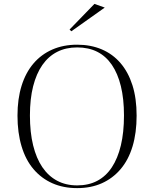

<svg xmlns="http://www.w3.org/2000/svg" viewBox="-20 -953 792 988"><path d="M377 -723Q447 -723 503.5 -699Q560 -675 600 -628.5Q640 -582 661.5 -514.5Q683 -447 683 -358Q683 -269 662 -199.5Q641 -130 600.5 -82.5Q560 -35 504 -10Q448 15 377 15Q306 15 249.5 -10Q193 -35 152.5 -82.5Q112 -130 91 -200Q70 -270 70 -358Q70 -444 91 -511.5Q112 -579 152 -626Q192 -673 249 -698Q306 -723 377 -723ZM377 -709Q319 -709 274 -686Q229 -663 198 -618.5Q167 -574 150.5 -509Q134 -444 134 -359Q134 -272 150.5 -205Q167 -138 198 -92.5Q229 -47 274 -23Q319 1 377 1Q436 1 480.5 -22.5Q525 -46 555.5 -92Q586 -138 602 -205Q618 -272 618 -359Q618 -444 602 -509.5Q586 -575 555.5 -619.5Q525 -664 480.5 -686.5Q436 -709 377 -709ZM347 -792 338 -801 466 -933 519 -914Z"/></svg>

Font: Kalnia Thin Light
Style: Regular
Weight: 300
Version: Version 1.105